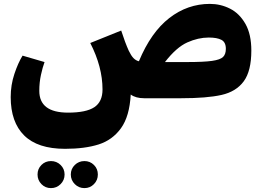

<svg xmlns="http://www.w3.org/2000/svg" viewBox="-20 -505 1357 987"><path d="M1272 -245Q1272 -140 1233 -87Q1194 -34 1119 -17Q1044 0 911 0H721Q678 0 652 -19Q646 93 602 154Q558 215 487 237.5Q416 260 315 260H314Q174 260 104.5 191.5Q35 123 35 -6Q35 -68 54 -125Q73 -182 96 -219L209 -186Q199 -159 190.5 -120Q182 -81 182 -38Q182 74 330 74Q423 74 465 46Q507 18 507 -45Q507 -161 444 -284L603 -348Q623 -286 642 -244Q654 -219 666 -206.5Q678 -194 694 -190Q756 -339 850 -412Q944 -485 1059 -485Q1114 -485 1162.5 -460.5Q1211 -436 1241.5 -382.5Q1272 -329 1272 -245ZM1141 -254Q1141 -288 1118.5 -300Q1096 -312 1053 -312Q999 -312 943 -287Q887 -262 828 -186H941Q1028 -186 1070 -192Q1112 -198 1126.5 -212Q1141 -226 1141 -254ZM173 392Q173 363 193 343Q213 323 242 323Q271 323 291.5 343Q312 363 312 392Q312 421 291.5 441.5Q271 462 242 462Q213 462 193 441.5Q173 421 173 392ZM344 392Q344 363 364.5 343Q385 323 414 323Q443 323 463 343Q483 363 483 392Q483 421 463 441.5Q443 462 414 462Q385 462 364.5 441.5Q344 421 344 392Z"/></svg>

Font: FiraGO Heavy
Style: Regular
Weight: 900
Designer: bBox Type
Foundry: bBox Type GmbH
Version: Version 1.001